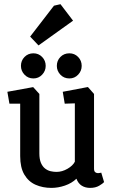

<svg xmlns="http://www.w3.org/2000/svg" viewBox="-20 -911 556 935"><path d="M230.5 4Q187.8 4 153.2 -11.3Q118.7 -26.6 98.5 -60.8Q78.3 -95 78.3 -150.8V-406.1H25.9L15.9 -464L141.5 -486.8L171.7 -453.5V-164.2Q171.7 -135.7 179.3 -117.9Q187 -100 199.5 -90.3Q212.1 -80.5 226.7 -77.2Q241.4 -73.9 255 -73.9Q282.4 -73.9 308.5 -89Q334.6 -104 344.5 -123.5V-407.7L295.2 -406.1L285.6 -464L408.1 -487.2L437.9 -453.5V-89.8Q437.9 -76.8 443.9 -72.3Q449.8 -67.8 457.2 -67.8Q462.7 -67.8 467.2 -69Q471.7 -70.2 473.1 -70.2L486.9 -24.2Q480.9 -17.2 463 -6.6Q445.1 4 418.9 4Q395.3 4 378.1 -6.8Q360.9 -17.5 352.2 -40.7Q329.2 -18.5 296.1 -7.3Q263 4 230.5 4ZM318 -529Q291.4 -529 274.1 -547.3Q256.8 -565.6 256.8 -590.2Q256.8 -615.8 274.1 -633.6Q291.4 -651.4 318 -651.4Q343.1 -651.4 360.5 -633.6Q377.8 -615.8 377.8 -590.2Q377.8 -565.6 360.5 -547.3Q343.1 -529 318 -529ZM142.8 -529Q116.7 -529 99.4 -547.3Q82 -565.6 82 -590.2Q82 -615.8 99.4 -633.6Q116.7 -651.4 142.8 -651.4Q167.9 -651.4 185.2 -633.6Q202.5 -615.8 202.5 -590.2Q202.5 -565.6 185.2 -547.3Q167.9 -529 142.8 -529ZM167.5 -689.8 126.8 -732.8 242.8 -883.3 274.5 -890.6 335.8 -810.3Z"/></svg>

Font: Kreon Light
Style: Regular
Weight: 300
Designer: Julia Petretta
Foundry: Julia Petretta and Eli Heuer
Version: Version 2.002